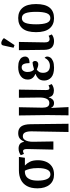

<svg xmlns="http://www.w3.org/2000/svg" viewBox="930 -1780 1085 2985"><g transform="rotate(-90 1472.5 -287.5)"><path d="M253 10Q150 10 93.5 -59.5Q37 -129 37 -248Q37 -347 72.5 -411Q108 -475 170.5 -505.5Q233 -536 316 -536H525L512 -443H392Q427 -411 450.5 -364.5Q474 -318 474 -239Q474 -171 450.5 -114.5Q427 -58 378 -24Q329 10 253 10ZM255 -46Q304 -46 328 -97Q352 -148 352 -238Q352 -317 339 -368Q326 -419 311 -443H293Q257 -443 226 -424.5Q195 -406 176 -362Q157 -318 157 -242Q157 -152 181 -99Q205 -46 255 -46Z M913 235 923 -338Q924 -402 906.5 -438.5Q889 -475 848 -475Q815 -475 796 -452Q777 -429 768.5 -392.5Q760 -356 761 -315L766 0H639L648 -400Q649 -440 641 -456Q633 -472 616 -472Q598 -472 573 -457L552 -507Q571 -521 597.5 -531Q624 -541 657 -541Q696 -541 723.5 -523Q751 -505 760 -457H765Q788 -508 818.5 -527.5Q849 -547 896 -547Q965 -547 999 -500.5Q1033 -454 1034 -353L1041 235Z M1172 235 1176 -94 1170 -536H1298L1291 -172Q1290 -123 1306 -93Q1322 -63 1364 -63Q1408 -63 1428.5 -104.5Q1449 -146 1449 -210L1445 -536H1572L1565 -118Q1565 -84 1572.5 -72.5Q1580 -61 1595 -61Q1605 -61 1616 -65.5Q1627 -70 1637 -76L1658 -26Q1611 8 1558 8Q1519 8 1490 -9.5Q1461 -27 1455 -72H1452Q1441 -36 1419 -13Q1397 10 1361 10Q1336 10 1318 -1Q1300 -12 1289 -36H1287L1300 235Z M1912 10Q1812 10 1762.5 -32.5Q1713 -75 1713 -142Q1713 -201 1743.5 -232Q1774 -263 1815 -277V-281Q1776 -295 1752 -325Q1728 -355 1728 -399Q1728 -469 1781.5 -508Q1835 -547 1922 -547Q1983 -547 2019 -531Q2055 -515 2070.5 -491Q2086 -467 2086 -441Q2086 -410 2063.5 -390.5Q2041 -371 1984 -371Q1984 -426 1970 -459.5Q1956 -493 1919 -493Q1884 -493 1865 -467.5Q1846 -442 1846 -401Q1846 -363 1858.5 -335.5Q1871 -308 1888 -301Q1916 -310 1945 -316.5Q1974 -323 1998 -323Q2005 -318 2011 -308.5Q2017 -299 2017 -283Q2017 -263 2003 -249Q1989 -235 1967 -235Q1949 -235 1927.5 -241Q1906 -247 1882 -258Q1866 -247 1849.5 -224.5Q1833 -202 1833 -159Q1833 -111 1860 -82.5Q1887 -54 1941 -54Q1982 -54 2014 -74.5Q2046 -95 2065 -136Q2074 -130 2080 -119.5Q2086 -109 2086 -94Q2086 -70 2069.5 -46Q2053 -22 2014.5 -6Q1976 10 1912 10Z M2326 10Q2262 10 2226.5 -25Q2191 -60 2190 -142L2185 -536H2313L2306 -138Q2304 -59 2358 -59Q2383 -59 2409 -74L2430 -25Q2412 -10 2385.5 0Q2359 10 2326 10ZM2264 -604 2223 -619 2257 -775Q2262 -802 2280.5 -808Q2299 -814 2323 -804.5Q2347 -795 2369 -775V-763Z M2682 10Q2581 10 2523 -59Q2465 -128 2465 -269Q2465 -410 2521 -478.5Q2577 -547 2685 -547Q2786 -547 2844 -478.5Q2902 -410 2902 -269Q2902 -128 2846.5 -59Q2791 10 2682 10ZM2684 -47Q2738 -47 2759.5 -103.5Q2781 -160 2781 -269Q2781 -379 2759.5 -434.5Q2738 -490 2683 -490Q2630 -490 2608.5 -434.5Q2587 -379 2587 -269Q2587 -160 2609 -103.5Q2631 -47 2684 -47Z"/></g></svg>

Font: Noto Serif Condensed SemiBold
Style: Regular
Weight: 600
Width: 3
Designer: Monotype Design Team
Foundry: Monotype Imaging Inc.
Version: Version 2.013